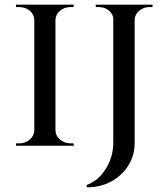

<svg xmlns="http://www.w3.org/2000/svg" viewBox="-20 -620 701 817"><path d="M216 -600V0H126V-600ZM129 -64V0H48V-10Q48 -10 54.5 -10Q61 -10 62 -10Q88 -10 106.5 -26Q125 -42 126 -64ZM213 -64H216Q217 -42 235.5 -26Q254 -10 281 -10Q281 -10 287 -10Q293 -10 293 -10L294 0H213ZM213 -536V-600H294L293 -590Q293 -590 287 -590Q281 -590 281 -590Q254 -590 235.5 -574.5Q217 -559 216 -536ZM129 -536H126Q125 -559 106.5 -574.5Q88 -590 61 -590Q61 -590 54.5 -590Q48 -590 48 -590V-600H129ZM553 -600V-10Q553 30 536.5 65Q520 100 491.5 125.5Q463 151 426 164.5Q389 178 349 177V167Q383 155 408.5 127Q434 99 448 63Q462 27 462 -11V-600ZM466 -600V-536H463Q462 -559 444 -574.5Q426 -590 400 -590H388L387 -600ZM629 -600V-590H616Q591 -590 572.5 -574.5Q554 -559 553 -536H550V-600Z"/></svg>

Font: Cinzel Eorzea
Style: Regular
Weight: 500
Designer: Natanael Gama
Version: Version 2.000